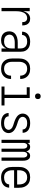

<svg xmlns="http://www.w3.org/2000/svg" viewBox="1365 -2127 770 3540"><g transform="rotate(90 1750.0 -357.0)"><path d="M126 0V-520H187V-404Q194 -428 205 -450.5Q216 -473 233 -491Q250 -509 273.5 -518.5Q297 -528 322 -528Q340 -528 358.5 -524.5Q377 -521 392.5 -511Q408 -501 419.5 -486.5Q431 -472 437.5 -455Q444 -438 446.5 -419.5Q449 -401 449 -382H388Q388 -399 385 -415.5Q382 -432 372.5 -445.5Q363 -459 347.5 -466Q332 -473 316 -473Q294 -473 273 -465Q252 -457 236.5 -441Q221 -425 211.5 -405Q202 -385 196.5 -363.5Q191 -342 189 -320Q187 -298 187 -276V0Z M723 8Q691 8 660 0Q629 -8 605 -28.5Q581 -49 569.5 -79.5Q558 -110 558 -141Q558 -166 565 -190.5Q572 -215 587.5 -234Q603 -253 625 -266Q647 -279 670.5 -286.5Q694 -294 719 -296.5Q744 -299 768 -299H873V-352Q873 -368 870 -384.5Q867 -401 859.5 -415.5Q852 -430 840 -441.5Q828 -453 813 -460Q798 -467 781.5 -470Q765 -473 749 -473Q727 -473 705.5 -469Q684 -465 665.5 -453Q647 -441 636 -421.5Q625 -402 625 -381V-379H564V-381Q564 -403 571 -424.5Q578 -446 591 -464Q604 -482 622.5 -494.5Q641 -507 661.5 -514.5Q682 -522 704.5 -525Q727 -528 749 -528Q773 -528 797 -524Q821 -520 843 -510Q865 -500 883.5 -483.5Q902 -467 913.5 -445.5Q925 -424 929.5 -400Q934 -376 934 -352V0H873V-88Q864 -66 849 -47Q834 -28 814 -15Q794 -2 770.5 3Q747 8 723 8ZM746 -47Q763 -47 780.5 -50.5Q798 -54 813.5 -62Q829 -70 841 -83Q853 -96 860.5 -112Q868 -128 870.5 -145.5Q873 -163 873 -180V-244H768Q752 -244 735 -242.5Q718 -241 702 -237Q686 -233 670.5 -226Q655 -219 643 -207.5Q631 -196 625 -180Q619 -164 619 -147Q619 -124 629.5 -103Q640 -82 658.5 -69Q677 -56 700 -51.5Q723 -47 746 -47Z M1247 8Q1221 8 1194.5 2.5Q1168 -3 1145 -16.5Q1122 -30 1104.5 -50.5Q1087 -71 1076.5 -95.5Q1066 -120 1062 -146.5Q1058 -173 1058 -200V-320Q1058 -347 1062 -373.5Q1066 -400 1076.5 -424.5Q1087 -449 1104.5 -469.5Q1122 -490 1145 -503.5Q1168 -517 1194.5 -522.5Q1221 -528 1247 -528Q1272 -528 1296 -524Q1320 -520 1342.5 -509Q1365 -498 1383 -481Q1401 -464 1413 -442.5Q1425 -421 1430.5 -397Q1436 -373 1436 -348V-344H1375V-347Q1375 -373 1366.5 -397.5Q1358 -422 1340 -439.5Q1322 -457 1297.5 -465Q1273 -473 1247 -473Q1228 -473 1209.5 -468.5Q1191 -464 1175.5 -453.5Q1160 -443 1148.5 -427.5Q1137 -412 1130.5 -394.5Q1124 -377 1121.5 -358Q1119 -339 1119 -320V-200Q1119 -181 1121.5 -162Q1124 -143 1130.5 -125.5Q1137 -108 1148.5 -92.5Q1160 -77 1175.5 -66.5Q1191 -56 1209.5 -51.5Q1228 -47 1247 -47Q1273 -47 1297.5 -55Q1322 -63 1340 -80.5Q1358 -98 1366.5 -122.5Q1375 -147 1375 -173V-176H1436V-172Q1436 -147 1430.5 -123Q1425 -99 1413 -77.5Q1401 -56 1383 -39Q1365 -22 1342.5 -11Q1320 0 1296 4Q1272 8 1247 8Z M1575 0V-55H1727V-465H1589V-520H1787V-55H1925V0ZM1755 -618Q1744 -618 1734 -621Q1724 -624 1716.5 -631.5Q1709 -639 1706 -649Q1703 -659 1703 -670Q1703 -681 1706 -691Q1709 -701 1716.5 -708.5Q1724 -716 1734 -719Q1744 -722 1755 -722Q1766 -722 1776 -719Q1786 -716 1793.5 -708.5Q1801 -701 1804 -691Q1807 -681 1807 -670Q1807 -659 1804 -649Q1801 -639 1793.5 -631.5Q1786 -624 1776 -621Q1766 -618 1755 -618Z M2249 8Q2228 8 2206.5 5.5Q2185 3 2164.5 -3Q2144 -9 2125.5 -20Q2107 -31 2093 -47.5Q2079 -64 2071.5 -84Q2064 -104 2064 -126V-131H2125V-128Q2125 -107 2137.5 -89.5Q2150 -72 2168.5 -63Q2187 -54 2207.5 -50.5Q2228 -47 2249 -47Q2270 -47 2291 -50.5Q2312 -54 2330.5 -64Q2349 -74 2361.5 -92Q2374 -110 2374 -131Q2374 -152 2360.5 -170Q2347 -188 2328.5 -199Q2310 -210 2290 -216Q2270 -222 2249.5 -228.5Q2229 -235 2209 -242.5Q2189 -250 2170 -259.5Q2151 -269 2133.5 -281.5Q2116 -294 2102.5 -310.5Q2089 -327 2081.5 -347.5Q2074 -368 2074 -389Q2074 -410 2080.5 -430.5Q2087 -451 2100 -468Q2113 -485 2130.5 -497Q2148 -509 2168 -516Q2188 -523 2209 -525.5Q2230 -528 2251 -528Q2272 -528 2292.5 -525.5Q2313 -523 2333 -516.5Q2353 -510 2370.5 -499Q2388 -488 2401 -471.5Q2414 -455 2421 -435Q2428 -415 2428 -394V-389H2367V-392Q2367 -412 2356 -429.5Q2345 -447 2327.5 -456.5Q2310 -466 2290.5 -469.5Q2271 -473 2251 -473Q2231 -473 2211 -469.5Q2191 -466 2173.5 -455.5Q2156 -445 2145 -427.5Q2134 -410 2134 -389Q2134 -368 2147 -350Q2160 -332 2178.5 -321.5Q2197 -311 2217.5 -304.5Q2238 -298 2258.5 -291.5Q2279 -285 2299 -277.5Q2319 -270 2338 -260.5Q2357 -251 2374.5 -238.5Q2392 -226 2405.5 -209.5Q2419 -193 2426.5 -172.5Q2434 -152 2434 -131Q2434 -109 2426.5 -88.5Q2419 -68 2405.5 -51Q2392 -34 2373.5 -22.5Q2355 -11 2334.5 -4Q2314 3 2292.5 5.5Q2271 8 2249 8Z M2557 0V-520H2615V-476Q2620 -487 2627 -497Q2634 -507 2644 -514.5Q2654 -522 2666 -525Q2678 -528 2690 -528Q2705 -528 2719 -523Q2733 -518 2743.5 -508Q2754 -498 2761 -484.5Q2768 -471 2772 -457Q2776 -471 2783 -484.5Q2790 -498 2800.5 -508Q2811 -518 2825 -523Q2839 -528 2854 -528Q2869 -528 2883 -523Q2897 -518 2907.5 -508Q2918 -498 2925 -485Q2932 -472 2936 -457.5Q2940 -443 2941.5 -428.5Q2943 -414 2943 -399V0H2885V-399Q2885 -412 2883 -425Q2881 -438 2874.5 -449.5Q2868 -461 2856.5 -468Q2845 -475 2832 -475Q2819 -475 2807.5 -468Q2796 -461 2789.5 -449.5Q2783 -438 2781 -425Q2779 -412 2779 -399V0H2721V-399Q2721 -412 2719 -425Q2717 -438 2710.5 -449.5Q2704 -461 2692.5 -468Q2681 -475 2668 -475Q2655 -475 2643.5 -468Q2632 -461 2625.5 -449.5Q2619 -438 2617 -425Q2615 -412 2615 -399V0Z M3250 8Q3223 8 3196.5 2.5Q3170 -3 3147 -16Q3124 -29 3106 -50Q3088 -71 3077 -95.5Q3066 -120 3062 -146.5Q3058 -173 3058 -200V-320Q3058 -347 3062 -373.5Q3066 -400 3077 -424.5Q3088 -449 3105.5 -470Q3123 -491 3146.5 -504Q3170 -517 3196.5 -522.5Q3223 -528 3250 -528Q3277 -528 3303.5 -522.5Q3330 -517 3353.5 -504Q3377 -491 3394.5 -470Q3412 -449 3423 -424.5Q3434 -400 3438 -373.5Q3442 -347 3442 -320V-232H3119V-200Q3119 -181 3121.5 -162Q3124 -143 3131 -125Q3138 -107 3149.5 -92Q3161 -77 3177 -66.5Q3193 -56 3212 -51.5Q3231 -47 3250 -47Q3272 -47 3294.5 -51.5Q3317 -56 3336 -67.5Q3355 -79 3367 -98.5Q3379 -118 3379 -141H3440Q3439 -118 3432 -96.5Q3425 -75 3411.5 -57Q3398 -39 3379 -26Q3360 -13 3339 -5.5Q3318 2 3295.5 5Q3273 8 3250 8ZM3119 -288H3381V-320Q3381 -339 3378.5 -358Q3376 -377 3369 -395Q3362 -413 3350.5 -428Q3339 -443 3323 -453.5Q3307 -464 3288 -468.5Q3269 -473 3250 -473Q3231 -473 3212 -468.5Q3193 -464 3177 -453.5Q3161 -443 3149.5 -428Q3138 -413 3131 -395Q3124 -377 3121.5 -358Q3119 -339 3119 -320Z"/></g></svg>

Font: Iosevka Term Curly Light
Style: Regular
Weight: 300
Designer: Belleve Invis
Foundry: Belleve Invis
Version: Version 32.3.0